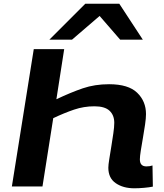

<svg xmlns="http://www.w3.org/2000/svg" viewBox="-20 -1005 883 1035"><path d="M734 -146Q734 -108 769 -108Q788 -108 802 -113L804 1Q785 5 756.5 7.5Q728 10 704 10Q644 10 604 -17.5Q564 -45 564 -101Q564 -116 569 -147Q574 -178 580 -215Q586 -252 591 -286.5Q596 -321 596 -343Q596 -384 570.5 -408Q545 -432 489 -432Q432 -432 379 -414Q326 -396 267 -368L209 0H44L162 -740H326L284 -470Q362 -507 426.5 -529Q491 -551 568 -551Q672 -551 719.5 -505Q767 -459 767 -390Q767 -368 762 -333.5Q757 -299 750.5 -262Q744 -225 739 -193.5Q734 -162 734 -146ZM246 -791 440 -985H623L750 -791H628L517 -919L368 -791Z"/></svg>

Font: Georama Extra Expanded SemiBold
Style: Italic
Weight: 600
Width: 8
Italic angle: -9°
Designer: Jean-Baptiste Levee
Foundry: Production Type
Version: Version 1.000